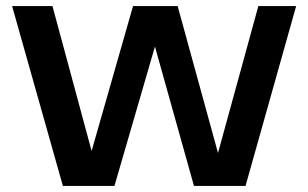

<svg xmlns="http://www.w3.org/2000/svg" viewBox="-20 -615 1020 635"><path d="M188 0 20 -595H153.5L299.5 -54.5H265.5L420 -595H567.5L716 -54.5H686L834.5 -595H959.5L792 0H621.5L475.5 -521.5H510L358.5 0Z"/></svg>

Font: Encode Sans SC Condensed Thin SemiBold
Style: Regular
Weight: 600
Version: Version 3.002